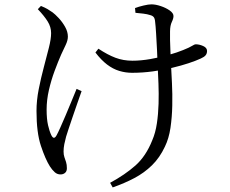

<svg xmlns="http://www.w3.org/2000/svg" viewBox="-20 -785 1040 869"><path d="M478.4 42.4Q545.6 6 593.1 -36Q640.5 -78.1 669 -149.7Q683.7 -183.7 690 -226.3Q696.4 -269 697.7 -315.5Q699 -362.1 697.2 -406.9Q695.4 -451.8 693.6 -488.6Q692.6 -520.4 690.6 -559.5Q688.6 -598.6 686.5 -633.4Q684.4 -668.3 682.2 -685.2Q681 -701.4 675.6 -707.7Q670.2 -714.1 659 -716.9Q647 -721 628.4 -723.3Q609.8 -725.5 593.1 -727L591.1 -748.5Q607.6 -754.8 629.7 -760Q651.8 -765.3 665.3 -765.3Q684.4 -765.3 707.7 -757.4Q731 -749.6 748.1 -737.6Q765.2 -725.6 765.2 -712.5Q765.2 -701.1 757.6 -685.5Q750 -669.9 749.6 -643.2Q749.2 -627.9 749.6 -603.7Q750 -579.4 751.4 -552Q752.8 -524.5 753.8 -497Q755.8 -458.2 758.3 -408.6Q760.8 -359 759.7 -306.7Q758.6 -254.3 751.5 -206.1Q744.3 -157.8 726.2 -120.9Q703.2 -71.6 668.1 -37.1Q632.9 -2.6 588.1 21Q543.3 44.7 490 63.3ZM253.8 4.5Q238.5 4.5 227.1 -6.1Q215.6 -16.7 205.9 -31.8Q185.3 -64.4 165.3 -124.5Q145.2 -184.5 145.2 -282.6Q145.2 -330.5 155.3 -381.5Q165.4 -432.5 178.3 -480.7Q191.1 -529 201.2 -568.9Q211.3 -608.7 211.3 -635.2Q211.3 -663.1 195.6 -688.2Q179.9 -713.3 151.2 -743.4L165.3 -758.1Q183.3 -750.8 194.9 -744Q206.5 -737.1 218.1 -728.9Q228.9 -721 245.5 -703.4Q262.1 -685.7 274.6 -663.6Q287.2 -641.4 287.2 -619.1Q287.2 -602.4 277.3 -581.6Q267.4 -560.8 256.5 -537.3Q242.6 -505.5 227.2 -464.1Q211.8 -422.6 201.4 -377.6Q191 -332.5 191 -288.9Q191 -246.7 197.4 -218.5Q203.9 -190.4 212.3 -173.1Q218.1 -161.5 224 -161.4Q229.9 -161.3 236.1 -172.6Q242.4 -183.9 253.2 -208.1Q264 -232.2 277.1 -263Q290.2 -293.9 303.1 -325.4Q316.1 -356.9 326.7 -382.8L349.3 -372.5Q339.9 -346.3 329.5 -316.1Q319.2 -285.9 308.9 -256.4Q298.5 -227 290.9 -203.1Q283.2 -179.3 279.2 -166.6Q274.6 -149.8 271.1 -132.6Q267.7 -115.5 267.7 -99.4Q267.7 -84.3 271.5 -73.6Q275.3 -62.9 279 -51.5Q282.7 -40 282.7 -23.2Q282.7 -9.8 274.5 -2.7Q266.3 4.5 253.8 4.5ZM577.8 -455.5Q548.2 -455.5 519.7 -464.1Q491.2 -472.7 464.5 -493Q437.9 -513.3 411.9 -547.3L425.4 -564.6Q466.6 -537.2 502.3 -523.7Q537.9 -510.2 579.6 -510.2Q617.4 -510.2 660.5 -517.7Q703.5 -525.1 743.1 -536.3Q782.7 -547.6 808.8 -558.4Q838.1 -570.2 849.1 -577.3Q860.1 -584.5 866.4 -584.5Q881.7 -584.5 899.4 -576.8Q917.1 -569 917.1 -554.3Q917.1 -542.8 910.7 -534.9Q904.3 -527 888.7 -520.1Q867.1 -510.1 834.1 -499.1Q801 -488.1 759.6 -478.2Q718.1 -468.3 671.8 -461.9Q625.5 -455.5 577.8 -455.5Z"/></svg>

Font: Noto Serif HK ExtraLight
Style: Regular
Weight: 200
Designer: Ryoko NISHIZUKA 西塚涼子 (kana & ideographs); Frank Grießhammer (Latin, Greek & Cyrillic); Wenlong ZHANG 张文龙 (bopomofo); San
Foundry: Adobe
Version: Version 2.002-H1;hotconv 1.1.0;makeotfexe 2.6.0